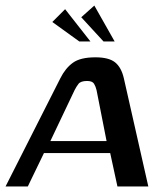

<svg xmlns="http://www.w3.org/2000/svg" viewBox="-40 -670 595 690"><path d="M-20 0 177 -389Q195 -425 222 -444.5Q249 -464 303 -464Q351 -464 373.5 -446Q396 -428 405 -389L493 0H382L356 -120H118L60 0ZM141 -163H343L307 -346Q304 -359 298 -369Q292 -379 273 -379Q250 -379 242 -368.5Q234 -358 228 -346ZM245 -521 148 -591 194 -637 285 -521ZM332 -521 252 -608 299 -650 372 -521Z"/></svg>

Font: Genos Medium
Style: Italic
Weight: 500
Italic angle: -8°
Designer: Robert E. Leuschke
Foundry: Robert E. Leuschke
Version: Version 1.010